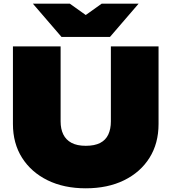

<svg xmlns="http://www.w3.org/2000/svg" viewBox="-20 -1001 929 1039"><path d="M308 -344Q308 -303 322.5 -273.5Q337 -244 367 -228Q397 -212 444 -212Q492 -212 522 -227.5Q552 -243 566 -273Q580 -303 580 -344V-750H838V-330Q838 -225 789 -147Q740 -69 651.5 -25.5Q563 18 444 18Q326 18 237.5 -25.5Q149 -69 99.5 -147Q50 -225 50 -330V-750H308ZM575 -801H313L158 -981H358L504 -877H384L530 -981H730Z"/></svg>

Font: Unbounded Black
Style: Regular
Weight: 900
Designer: Luke Prowse, Jean-Baptiste Morizot, Fátima Lázaro, Florian Runge
Foundry: NaN
Version: Version 1.701;gftools[0.9.28.dev5+ged2979d]